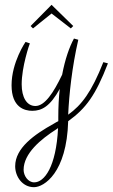

<svg xmlns="http://www.w3.org/2000/svg" viewBox="-20 -497 468 797"><path d="M222 -11V6C216 9 210 12 204 16C121 62 43 118 43 193C43 236 73 280 121 280C163 280 257 220 263 6C337 -47 377 -102 428 -234L409 -239C360 -115 319 -61 263 -21C267 -107 279 -219 305 -332L287 -337C268 -302 250 -251 238 -187C202 -112 166 -57 127 -57C91 -57 70 -93 70 -147C70 -220 102 -313 104 -317L86 -323C86 -323 28 -239 28 -143C28 -51 82 -37 114 -37C153 -37 188 -55 228 -128C224 -92 222 -53 222 -11ZM122 260C96 260 78 232 78 208C78 140 149 81 215 39C217 37 219 36 221 35C213 196 164 260 122 260ZM284 -389 194 -477 107 -389 117 -379 194 -441 274 -379Z"/></svg>

Font: Clicker Script
Style: Regular
Weight: 400
Designer: Astigmatic (AOETI)
Foundry: Astigmatic (AOETI)
Version: Version 1.000